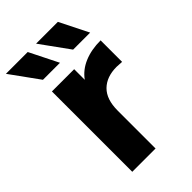

<svg xmlns="http://www.w3.org/2000/svg" viewBox="-250 -830 909 909"><g transform="rotate(-45 204.0 -375.5)"><path d="M406 -546V-402Q380 -404 371 -404Q304 -404 266 -366.5Q228 -329 228 -254V0H72V-538H221V-467Q249 -506 296.5 -526Q344 -546 406 -546ZM-23 -751H123L195 -607H81ZM179 -751H325L397 -607H283Z"/></g></svg>

Font: Montserrat-Bold
Style: Bold
Weight: 700
Version: Version 7.200